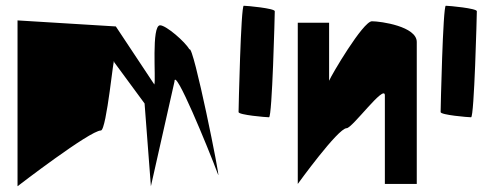

<svg xmlns="http://www.w3.org/2000/svg" viewBox="-20 -640 1718 668"><path d="M41 8C41 8 293 -186 331 -186C351 -186 377 -466 377 -424L483 -280L505 8L587 -356C587 -410 703 -128 739 -32C749 -6 652 -490 639 -468C625 -494 558 -552 537 -552C506 -552 523 -364 517 -346L383 -548L41 -569Z M810 -250C810 -240 906 -232 916 -232C927 -232 936 -591 936 -601C936 -611 839 -620 828 -620C818 -620 810 -260 810 -250Z M1016 0C1016 0 1156 -194 1186 -194C1206 -194 1319 -350 1319 -308V0H1430V-494C1430 -548 1305 -566 1274 -566C1243 -566 1132 -377 1125 -359V-561H1016Z M1513 -250C1513 -240 1609 -232 1619 -232C1630 -232 1639 -591 1639 -601C1639 -611 1542 -620 1531 -620C1521 -620 1513 -260 1513 -250Z"/></svg>

Font: Crazy Punk
Style: Regular
Weight: 400
Version: Version 1